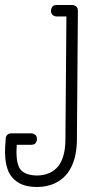

<svg xmlns="http://www.w3.org/2000/svg" viewBox="-20 -749 382 769"><path d="M207 -729Q189 -729 185 -712Q184 -709 184 -706Q184 -689 200 -684Q204 -683 207 -683H246L242 -187Q241 -120 214 -84Q184 -47 128 -46Q75 -47 58 -76Q46 -98 46 -139Q46 -152 47 -169H105Q123 -169 127 -185Q128 -189 128 -192Q128 -209 112 -214Q109 -215 105 -215H26Q8 -215 3 -198Q3 -195 3 -194Q0 -158 0 -139Q1 -85 18 -54Q35 -25 66 -11Q93 0 129 0Q208 -1 251 -56Q287 -105 288 -187L292 -706Q292 -723 276 -728Q272 -729 269 -729Z"/></svg>

Font: Santa Chrismast Display
Style: Regular
Weight: 400
Designer: MUHAMMAD YONI
Version: Version 001.000